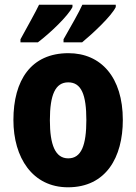

<svg xmlns="http://www.w3.org/2000/svg" viewBox="-20 -786 580 816"><path d="M472 -756V-766H330C316 -734 283 -677 250 -619V-606H329C375 -644 454 -718 472 -756ZM288 -756V-766H146C131 -734 99 -678 67 -619V-606H141C195 -647 268 -717 288 -756ZM502 -276C502 -458 409 -560 271 -560C112 -560 37 -445 37 -276C37 -116 118 10 269 10C431 10 502 -118 502 -276ZM192 -275C192 -383 215 -436 270 -436C326 -436 347 -383 347 -276C347 -169 326 -113 270 -113C215 -113 192 -170 192 -275Z"/></svg>

Font: Noto Sans Khmer Condensed ExtraBold
Style: Regular
Weight: 800
Width: 3
Designer: Danh Hong and the Monotype Design Team
Foundry: Monotype Imaging Inc.
Version: Version 2.004